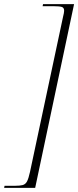

<svg xmlns="http://www.w3.org/2000/svg" viewBox="-73 -780 378 928"><path d="M-53 128 -51 118H0Q23 118 36.5 114.5Q50 111 57.5 97Q65 83 72 51L232 -700Q234 -709 235.5 -715.5Q237 -722 237 -728Q237 -743 225.5 -746.5Q214 -750 188 -750H133L135 -760H285L97 128Z"/></svg>

Font: Noto Serif Display Condensed ExtraLight
Style: Italic
Weight: 200
Width: 3
Italic angle: -12°
Designer: Monotype Design Team
Foundry: Monotype Imaging Inc.
Version: Version 2.009